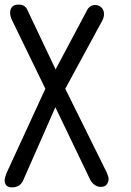

<svg xmlns="http://www.w3.org/2000/svg" viewBox="-21 -578 567 833"><path d="M7.8 171.9 175.8 -192.9 30.8 -491.2Q22.9 -509.3 22.9 -521Q22.9 -558.1 60.1 -558.1Q87.9 -558.1 98.1 -534.2L220.2 -276.9L356 -532.2Q367.7 -556.2 392.1 -556.2Q408.2 -556.2 419.2 -545.2Q430.2 -534.2 430.2 -517.1Q430.2 -503.4 422.9 -488.8L262.2 -192.9L441.9 169.9Q450.2 189 450.2 199.2Q450.2 208.5 445.8 215.8Q438.5 232.9 416 232.9Q401.9 232.9 389.2 223.9Q376.5 214.8 369.1 199.2L219.2 -112.8Q196.3 -60.1 149.7 45.2Q103 150.4 80.1 203.1Q66.9 234.9 30.8 234.9Q8.8 234.9 2 219.2Q-1 213.4 -1 205.1Q-1 193.8 7.8 171.9Z"/></svg>

Font: BPreplay
Style: Regular
Weight: 400
Designer: Magenta/George Triantafyllakos
Foundry: Magenta/George Triantafyllakos
Version: Version 1.00